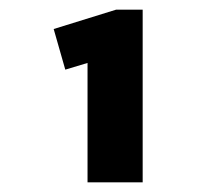

<svg xmlns="http://www.w3.org/2000/svg" viewBox="-20 -807 407 397"><path d="M275 -430H161V-712L198 -688L115 -663L91 -747L220 -787H275Z"/></svg>

Font: Pathway Extreme SemiCondensed
Style: Bold
Weight: 700
Width: 4
Version: Version 1.001;gftools[0.9.26]